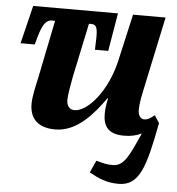

<svg xmlns="http://www.w3.org/2000/svg" viewBox="-54 -586 795 864"><g transform="rotate(5 344.0 -154.0)"><path d="M513 228C609 228 633 138 671 -60L649 -94C632 -79 618 -71 603 -71C587 -71 575 -86 575 -112C575 -141 582 -173 590 -211L659 -536H512L464 -324C432 -184 346 -85 287 -85C264 -85 251 -102 251 -129C251 -152 261 -204 267 -237L318 -478H328C354 -478 359 -460 356 -397L355 -364H415L444 -536H61L19 -364H83L93 -400C111 -462 127 -478 152 -478H165L111 -212C103 -176 92 -130 92 -96C92 -40 120 9 208 9C308 9 380 -81 430 -151H433C427 -123 424 -104 424 -80C424 -29 444 10 518 10C552 10 574 4 598 -7C551 99 530 146 480 146C450 146 439 142 405 133L380 188C422 211 457 228 513 228Z"/></g></svg>

Font: Noto Serif Condensed Extra
Style: Italic
Weight: 800
Width: 3
Italic angle: -12°
Designer: Monotype Design Team
Foundry: Monotype Imaging Inc.
Version: Version 1.901